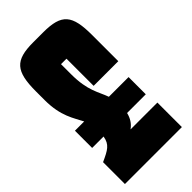

<svg xmlns="http://www.w3.org/2000/svg" viewBox="-223 -763 820 820"><g transform="rotate(-45 187.5 -352.5)"><path d="M343 -208V-312H224C208 -358 178 -393 178 -494V-555H211V-391H360V-548C360 -670 332 -705 220 -705H160C50 -705 20 -670 20 -548V-496C20 -398 54 -354 75 -312H19V-208H88C81 -166 59 -155 9 -132V0H353V-148H191C212 -163 224 -183 230 -208Z"/></g></svg>

Font: Queering Heavy
Style: Bold
Weight: 900
Designer: Adam Naccarato
Foundry: adamnac
Version: Version 2.000;hotconv 1.0.109;makeotfexe 2.5.65596